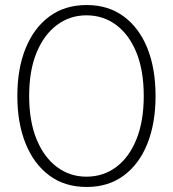

<svg xmlns="http://www.w3.org/2000/svg" viewBox="-20 -732 689 764"><path d="M325 12Q238 12 176.5 -33.5Q115 -79 82 -160.5Q49 -242 49 -350Q49 -459 82 -540Q115 -621 176.5 -666.5Q238 -712 325 -712Q411 -712 472.5 -666.5Q534 -621 566.5 -540Q599 -459 599 -350Q599 -242 566.5 -160.5Q534 -79 472.5 -33.5Q411 12 325 12ZM324 -29Q391 -29 442.5 -67.5Q494 -106 523 -178Q552 -250 552 -350Q552 -451 523 -522.5Q494 -594 442.5 -632.5Q391 -671 324 -671Q258 -671 206.5 -632.5Q155 -594 125.5 -522.5Q96 -451 96 -350Q96 -250 125.5 -178Q155 -106 206.5 -67.5Q258 -29 324 -29Z"/></svg>

Font: DM Sans 11pt ExtraLight
Style: Regular
Weight: 250
Version: Version 4.004;gftools[0.9.30]